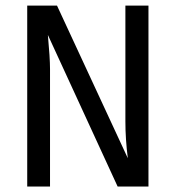

<svg xmlns="http://www.w3.org/2000/svg" viewBox="-20 -679 640 699"><path d="M408.2 0 154.3 -551.8Q162.1 -467.8 162.1 -427.7V0H79.1V-658.7H187.5L445.3 -103Q436.5 -173.3 436.5 -236.8V-658.7H520.5V0Z"/></svg>

Font: Cousine
Style: Regular
Weight: 400
Monospace: yes
Designer: Steve Matteson
Foundry: Ascender Corporation
Version: Version 1.20